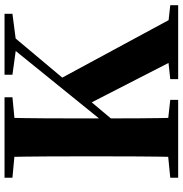

<svg xmlns="http://www.w3.org/2000/svg" viewBox="-0 -786 787 826"><g transform="rotate(-90 393.0 -373.5)"><path d="M130 0Q132 -86 132.5 -174Q133 -262 133 -351V-395Q133 -484 132.5 -571.5Q132 -659 130 -747H299Q297 -661 296.5 -572.5Q296 -484 296 -395V-330Q296 -255 296.5 -171.5Q297 -88 299 0ZM41 0V-34L202 -50H232L376 -34V0ZM41 -713V-747H387V-713L232 -698H202ZM465 0V-34L614 -50H639L783 -34V0ZM484 -713V-747H746V-713L631 -698L600 -697ZM210 -187 208 -257H230L256 -291L625 -747H680ZM556 0 359 -384 466 -509 741 0Z"/></g></svg>

Font: Noto Serif JP Black
Style: Regular
Weight: 900
Designer: Ryoko NISHIZUKA 西塚涼子 (kana & ideographs); Frank Grießhammer (Latin, Greek & Cyrillic); Wenlong ZHANG 张文龙 (bopomofo); San
Foundry: Adobe
Version: Version 2.003-H1;hotconv 1.1.1;makeotfexe 2.6.0